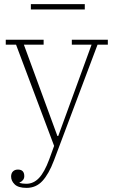

<svg xmlns="http://www.w3.org/2000/svg" viewBox="-20 -701 552 933"><path d="M109 212Q69 212 51.5 195Q34 178 34 157Q34 141 43 132Q52 123 67 123Q98 123 98 155Q98 166 91.5 174Q85 182 75 186V188Q82 190 90.5 191Q99 192 108 192Q143 192 169.5 164Q196 136 219 74L243 8L58 -484H8V-508H192V-484H96L259 -40H263L425 -484H329V-508H504V-484H454L242 79Q217 145 186 178.5Q155 212 109 212ZM130 -681H392V-655H130Z"/></svg>

Font: IBM Plex Serif ExtLt
Style: Regular
Weight: 200
Designer: Mike Abbink, Paul van der Laan, Pieter van Rosmalen
Foundry: Bold Monday
Version: Version 3.001